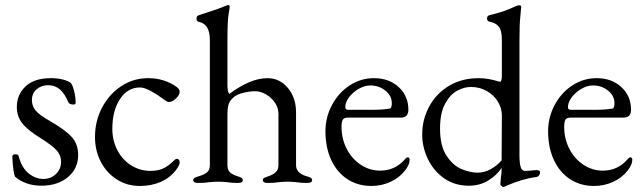

<svg xmlns="http://www.w3.org/2000/svg" viewBox="-20 -725 2561 764"><path d="M40 -22Q32 -38 29 -102Q29 -111 42 -111Q53 -111 54 -104Q66 -58 93.5 -35.5Q121 -13 153 -13Q182 -13 202.5 -32.5Q223 -52 223 -81Q223 -107 205.5 -126.5Q188 -146 142 -175Q90 -207 68.5 -234.5Q47 -262 47 -299Q47 -349 82 -381.5Q117 -414 182 -414Q210 -414 230.5 -408.5Q251 -403 262 -395Q270 -384 275.5 -360.5Q281 -337 281 -316Q281 -309 271 -309Q265 -309 259 -311.5Q253 -314 252 -318Q238 -352 218.5 -369Q199 -386 171 -386Q145 -386 126 -370Q107 -354 107 -327Q107 -303 121.5 -285.5Q136 -268 176 -245Q239 -209 265 -180.5Q291 -152 291 -108Q291 -54 250 -20Q209 14 144 14Q113 14 86 4.5Q59 -5 40 -22Z M358 -180Q358 -244 386.5 -297.5Q415 -351 463 -382.5Q511 -414 569 -414Q634 -414 683 -379Q695 -370 695 -360Q695 -347 680 -333Q665 -319 652 -319Q647 -319 642 -322.5Q637 -326 631 -330Q606 -349 580 -363Q554 -377 537 -377Q488 -377 457.5 -331Q427 -285 427 -212Q427 -166 447 -127.5Q467 -89 502 -67Q537 -45 579 -45Q608 -45 629 -54.5Q650 -64 674 -88Q679 -93 684 -93Q689 -93 692 -89Q695 -85 695 -79Q695 -68 680 -48Q656 -17 619 -1Q582 15 536 15Q486 15 445.5 -10.5Q405 -36 381.5 -80.5Q358 -125 358 -180Z M749 -8Q749 -14 754 -17Q759 -20 772 -24Q792 -30 803 -38.5Q814 -47 815 -65V-566Q815 -630 771 -638Q762 -640 762 -652Q762 -661 770 -664Q849 -689 881 -703Q885 -705 887 -705Q894 -705 894 -698Q894 -693 889.5 -667.5Q885 -642 885 -562V-388Q885 -373 886.5 -365.5Q888 -358 892 -351Q977 -414 1044 -414Q1093 -414 1125.5 -375Q1158 -336 1158 -278V-68Q1158 -36 1199 -24Q1211 -21 1216.5 -17.5Q1222 -14 1222 -8Q1222 3 1202 3Q1177 3 1160 0Q1140 -2 1124 -2Q1108 -2 1088 0Q1072 3 1046 3Q1026 3 1026 -8Q1026 -14 1030.5 -16.5Q1035 -19 1049 -24Q1067 -30 1077.5 -40Q1088 -50 1088 -68V-272Q1088 -296 1074 -316.5Q1060 -337 1038.5 -349.5Q1017 -362 995 -362Q974 -362 949.5 -356Q925 -350 912 -340Q896 -327 890.5 -312.5Q885 -298 885 -268V-65Q886 -47 896 -38.5Q906 -30 924 -24Q935 -21 940.5 -17.5Q946 -14 946 -8Q946 -2 941.5 0.5Q937 3 926 3Q900 3 885 0Q867 -2 850 -2Q834 -2 812 0Q796 3 769 3Q749 3 749 -8Z M1275 -203Q1275 -259 1301.5 -308Q1328 -357 1372 -385.5Q1416 -414 1468 -414Q1528 -414 1566.5 -378.5Q1605 -343 1605 -288Q1605 -257 1575 -257H1364Q1350 -257 1344.5 -249.5Q1339 -242 1339 -220Q1339 -173 1359.5 -133Q1380 -93 1415.5 -69.5Q1451 -46 1493 -46Q1552 -46 1591 -91Q1597 -99 1602 -99Q1610 -99 1610 -89Q1610 -70 1592 -47Q1570 -18 1534 -1.5Q1498 15 1458 15Q1404 15 1362.5 -12Q1321 -39 1298 -88.5Q1275 -138 1275 -203ZM1457 -288Q1504 -288 1531 -293Q1539 -294 1539 -315Q1539 -344 1513.5 -364.5Q1488 -385 1453 -385Q1431 -385 1407.5 -371.5Q1384 -358 1369 -338Q1354 -318 1354 -298Q1354 -288 1366 -288Z M1971 9 1973 -17Q1976 -35 1976 -51V-57Q1958 -29 1924 -7.5Q1890 14 1845 14Q1790 14 1748 -15Q1706 -44 1683 -91.5Q1660 -139 1660 -190Q1660 -249 1687.5 -300.5Q1715 -352 1766 -383Q1817 -414 1885 -414Q1904 -414 1924 -410.5Q1944 -407 1957 -403Q1966 -400 1970 -400Q1973 -400 1975 -406Q1977 -412 1977 -424V-566Q1977 -604 1965 -619Q1953 -634 1927 -639Q1918 -641 1918 -652Q1918 -661 1926 -664Q1979 -677 2005 -688.5Q2031 -700 2034 -701Q2042 -704 2047 -704Q2053 -704 2054 -698Q2054 -692 2050.5 -660Q2047 -628 2047 -562V-110Q2047 -75 2052 -60Q2057 -45 2068 -45Q2085 -45 2111 -48H2116Q2129 -48 2129 -39Q2129 -32 2124.5 -26.5Q2120 -21 2115 -21Q2061 -14 1998 13Q1987 19 1982 19Q1980 19 1975.5 15Q1971 11 1971 9ZM1976 -87 1977 -267Q1977 -294 1961.5 -320Q1946 -346 1917.5 -362.5Q1889 -379 1854 -379Q1827 -379 1799 -364Q1771 -349 1751 -312Q1731 -275 1731 -213Q1731 -144 1757 -105Q1783 -66 1817 -52Q1851 -38 1881 -38Q1907 -38 1932 -51.5Q1957 -65 1976 -87Z M2161 -203Q2161 -259 2187.5 -308Q2214 -357 2258 -385.5Q2302 -414 2354 -414Q2414 -414 2452.5 -378.5Q2491 -343 2491 -288Q2491 -257 2461 -257H2250Q2236 -257 2230.5 -249.5Q2225 -242 2225 -220Q2225 -173 2245.5 -133Q2266 -93 2301.5 -69.5Q2337 -46 2379 -46Q2438 -46 2477 -91Q2483 -99 2488 -99Q2496 -99 2496 -89Q2496 -70 2478 -47Q2456 -18 2420 -1.5Q2384 15 2344 15Q2290 15 2248.5 -12Q2207 -39 2184 -88.5Q2161 -138 2161 -203ZM2343 -288Q2390 -288 2417 -293Q2425 -294 2425 -315Q2425 -344 2399.5 -364.5Q2374 -385 2339 -385Q2317 -385 2293.5 -371.5Q2270 -358 2255 -338Q2240 -318 2240 -298Q2240 -288 2252 -288Z"/></svg>

Font: EB Garamond
Style: Regular
Weight: 400
Designer: Georg Duffner and Octavio Pardo
Foundry: Georg Duffner
Version: Version 1.000; ttfautohint (v1.6)